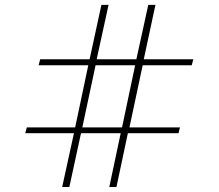

<svg xmlns="http://www.w3.org/2000/svg" viewBox="-20 -752 879 772"><path d="M277.3 -216.3H81.5L87.9 -239.7H282.2L335 -489.7H135.3L141.6 -513.7H340.3L387.7 -732.4H416.5L368.7 -513.7H528.3L576.2 -732.4H605L558.1 -513.7H757.3L751 -489.7H553.7L500.5 -239.7H703.6L697.8 -216.3H494.1L448.2 0H419.4L465.3 -216.3H305.7L258.8 0H230ZM364.3 -489.7 311 -239.7H470.7L523.4 -489.7Z"/></svg>

Font: Pinar-DS2-FD Light
Style: Regular
Weight: 300
Designer: Amin Abedi
Version: Version 2.000